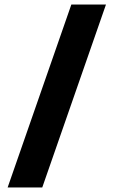

<svg xmlns="http://www.w3.org/2000/svg" viewBox="-20 -797 499 844"><path d="M293.6 -777H445.8L165.8 27H13.6Z"/></svg>

Font: Unbounded
Style: Regular
Weight: 400
Designer: Luke Prowse, Jean-Baptiste Morizot, Fátima Lázaro, Florian Runge
Foundry: NaN
Version: Version 1.701;gftools[0.9.28.dev5+ged2979d]